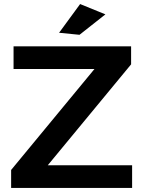

<svg xmlns="http://www.w3.org/2000/svg" viewBox="-20 -929 708 949"><path d="M47 -700H628V-611L216 -112H633V0H35V-89L447 -588H47ZM376 -909 501 -858 373 -757 272 -767Z"/></svg>

Font: Alexandria Medium
Style: Regular
Weight: 500
Designer: Mohamed Gaber
Foundry: Kief Type Foundry
Version: Version 5.100